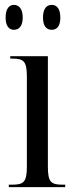

<svg xmlns="http://www.w3.org/2000/svg" viewBox="-20 -766 300 786"><path d="M192 -644C212 -644 227 -658 227 -694C227 -731 212 -746 192 -746C171 -746 156 -731 156 -694C156 -658 171 -644 192 -644ZM37 -644C57 -644 73 -658 73 -694C73 -731 57 -746 37 -746C18 -746 3 -731 3 -694C3 -658 18 -644 37 -644ZM16 0H247V-10H236C189 -10 176 -20 176 -84V-536H22V-526H32C77 -526 90 -515 90 -452V-85C90 -20 77 -10 29 -10H16Z"/></svg>

Font: Noto Serif Display ExtraCondensed
Style: Regular
Weight: 400
Width: 2
Designer: Monotype Design Team
Foundry: Monotype Imaging Inc.
Version: Version 2.009